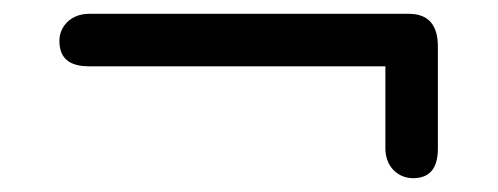

<svg xmlns="http://www.w3.org/2000/svg" viewBox="-20 -335 721 278"><path d="M538 -120C538 -93 557 -77 578 -77C602 -77 614 -91 614 -120V-268C614 -299 600 -315 572 -315H109C82 -315 66 -296 66 -276C66 -251 80 -239 109 -239H538Z"/></svg>

Font: Numismatica Pro
Style: Regular
Weight: 400
Designer: Chris Hopkins
Foundry: Edward C. D. Hopkins
Version: Version 2.19D